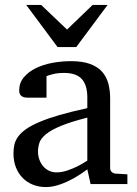

<svg xmlns="http://www.w3.org/2000/svg" viewBox="-20 -740 549 772"><path d="M331.1 -267.1Q263.7 -250 224.1 -233.4Q184.6 -216.8 164.3 -200Q144 -183.1 138.4 -165.8Q132.8 -148.4 132.8 -129.9Q132.8 -114.3 137.9 -99.4Q143.1 -84.5 152.6 -72.8Q162.1 -61 176 -54Q189.9 -46.9 208 -46.9Q228 -46.9 249.8 -54.2Q271.5 -61.5 289.6 -70.3Q310.5 -80.6 331.1 -94.2ZM344.2 0 331.1 -59.1Q304.7 -39.1 276.9 -23.4Q264.6 -16.6 251 -10.3Q237.3 -3.9 222.9 1.2Q208.5 6.3 193.6 9.3Q178.7 12.2 164.1 12.2Q136.7 12.2 113 2.9Q89.4 -6.3 71.8 -23.9Q54.2 -41.5 44.2 -66.4Q34.2 -91.3 34.2 -123Q34.2 -141.6 37.8 -158.2Q41.5 -174.8 52.7 -190.4Q64 -206.1 84.2 -220.5Q104.5 -234.9 137.5 -249Q170.4 -263.2 218 -277.1Q265.6 -291 331.1 -305.2V-348.1Q331.1 -398.4 308.6 -422.6Q286.1 -446.8 237.8 -446.8Q211.4 -446.8 192.9 -441.9Q174.3 -437 167 -434.1V-347.2H94.2Q87.4 -347.2 80.8 -348.1Q74.2 -349.1 68.8 -352.3Q63.5 -355.5 60.3 -361.1Q57.1 -366.7 57.1 -376Q57.1 -406.7 75.7 -429Q94.2 -451.2 124 -465.8Q153.8 -480.5 190.9 -487.3Q228 -494.1 265.1 -494.1Q311.5 -494.1 342 -482.9Q372.6 -471.7 390.4 -451.7Q408.2 -431.6 415.5 -404.3Q422.9 -377 422.9 -344.2V-64Q422.9 -54.7 429 -48.8Q435.1 -43 443.8 -42L492.2 -39.1V0ZM286.6 -550.8H211.4L85.4 -720.2H145.5L249.5 -621.1L352.5 -720.2H412.6Z"/></svg>

Font: Charis SIL Viet
Style: Regular
Weight: 400
Foundry: SIL International
Version: Version 5.000